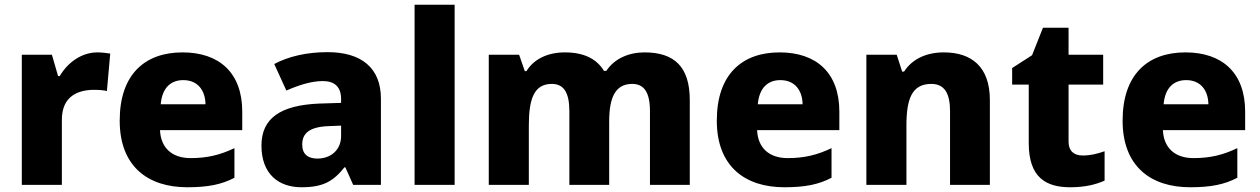

<svg xmlns="http://www.w3.org/2000/svg" viewBox="-20 -780 5315 810"><path d="M391 -559C322 -559 264 -514 232 -459H225L199 -549H72V0H241V-275C241 -377 313 -401 377 -401C400 -401 419 -399 431 -396L445 -554C433 -556 409 -559 391 -559Z M750 -559C591 -559 485 -466 485 -271C485 -78 604 10 770 10C859 10 915 -2 969 -30V-155C908 -126 854 -113 784 -113C703 -113 658 -159 655 -231H1002V-309C1002 -473 905 -559 750 -559ZM753 -442C815 -442 846 -398 847 -340H658C664 -410 701 -442 753 -442Z M1362 -560C1274 -560 1197 -542 1137 -510L1188 -398C1241 -421 1293 -438 1342 -438C1390 -438 1419 -415 1419 -362V-346L1325 -343C1166 -336 1083 -283 1083 -166C1083 -46 1155 10 1252 10C1343 10 1386 -15 1433 -74H1437L1470 0H1587V-364C1587 -493 1505 -560 1362 -560ZM1368 -248 1419 -250V-206C1419 -147 1375 -111 1319 -111C1281 -111 1255 -128 1255 -170C1255 -217 1284 -245 1368 -248Z M1898 0V-760H1729V0Z M2699 -559C2633 -559 2572 -533 2538 -481H2528C2497 -532 2443 -559 2363 -559C2291 -559 2232 -531 2201 -480H2194L2170 -549H2042V0H2211V-250C2211 -363 2233 -426 2308 -426C2358 -426 2382 -390 2382 -311V0H2550V-267C2550 -369 2576 -426 2647 -426C2697 -426 2722 -391 2722 -311V0H2890V-358C2890 -499 2824 -559 2699 -559Z M3269 -559C3110 -559 3004 -466 3004 -271C3004 -78 3123 10 3289 10C3378 10 3434 -2 3488 -30V-155C3427 -126 3373 -113 3303 -113C3222 -113 3177 -159 3174 -231H3521V-309C3521 -473 3424 -559 3269 -559ZM3272 -442C3334 -442 3365 -398 3366 -340H3177C3183 -410 3220 -442 3272 -442Z M3962 -559C3889 -559 3829 -532 3794 -478H3786L3763 -549H3635V0H3804V-250C3804 -363 3827 -426 3909 -426C3964 -426 3988 -387 3988 -311V0H4156V-358C4156 -499 4078 -559 3962 -559Z M4547 -124C4511 -124 4488 -143 4488 -182V-423H4634V-549H4488V-663H4380L4334 -547L4250 -493V-423H4320V-176C4320 -31 4393 10 4495 10C4559 10 4604 -2 4640 -18V-142C4609 -131 4581 -124 4547 -124Z M4981 -559C4822 -559 4716 -466 4716 -271C4716 -78 4835 10 5001 10C5090 10 5146 -2 5200 -30V-155C5139 -126 5085 -113 5015 -113C4934 -113 4889 -159 4886 -231H5233V-309C5233 -473 5136 -559 4981 -559ZM4984 -442C5046 -442 5077 -398 5078 -340H4889C4895 -410 4932 -442 4984 -442Z"/></svg>

Font: Noto Sans Bengali UI ExtraBold
Style: Regular
Weight: 800
Designer: Jelle Bosma - Monotype Design Team
Foundry: Monotype Imaging Inc.
Version: Version 2.003